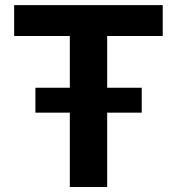

<svg xmlns="http://www.w3.org/2000/svg" viewBox="-20 -748 707 768"><path d="M36.6 -604V-727.5H630.9V-604H408.7V0H259.3V-604ZM121.6 -297.4V-397H546.9V-297.4Z"/></svg>

Font: Inter
Style: Bold
Weight: 700
Designer: Rasmus Andersson
Foundry: rsms
Version: Version 4.001;git-9221beed3